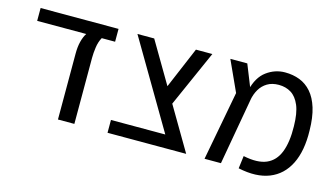

<svg xmlns="http://www.w3.org/2000/svg" viewBox="-71 -797 1817 1040"><g transform="rotate(15 838.0 -276.5)"><path d="M296 0V-370Q296 -408 303.5 -437.5Q311 -467 324 -487H49V-559H486V-487H411Q397 -462 392.5 -429.5Q388 -397 388 -370V0Z M921 0 592 -559H686L1015 0ZM574 0V-72H958L985 0ZM866 -230 815 -311 920 -559H1012Z M1310 2 1319 -69Q1400 -52 1449 -73Q1498 -94 1520 -150.5Q1542 -207 1540 -295Q1539 -369 1521 -411.5Q1503 -454 1473 -472.5Q1443 -491 1404 -491Q1366 -491 1339.5 -475Q1313 -459 1297.5 -432.5Q1282 -406 1276 -374L1251 -420Q1269 -496 1316 -530.5Q1363 -565 1419 -565Q1464 -565 1501.5 -550.5Q1539 -536 1567 -504Q1595 -472 1611 -420.5Q1627 -369 1628 -295Q1631 -181 1594 -107Q1557 -33 1485 -4.5Q1413 24 1310 2ZM1118 0 1191 -388 1113 -559H1208L1278 -384L1210 0Z"/></g></svg>

Font: Assistant ExtraLight Medium
Style: Regular
Weight: 500
Version: Version 3.000